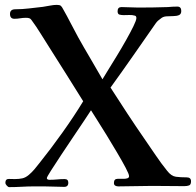

<svg xmlns="http://www.w3.org/2000/svg" viewBox="-20 -762 805 787"><path d="M763 -19Q763 -5 755 -2Q747 1 735 1Q703 1 670 0.5Q637 0 604 0Q570 0 535 1Q500 2 465 2Q458 2 452.5 -1Q447 -4 447 -12Q447 -29 462 -29Q477 -29 488 -29Q494 -29 501.5 -31Q509 -33 509 -40Q509 -48 495 -74.5Q481 -101 460 -136.5Q439 -172 417 -208Q395 -244 377 -272Q359 -300 353 -310Q346 -299 326 -269Q306 -239 280 -200.5Q254 -162 229.5 -125Q205 -88 188.5 -62Q172 -36 172 -32Q172 -28 175.5 -26.5Q179 -25 183 -25Q199 -25 214 -26.5Q229 -28 245 -28Q260 -28 260 -13Q260 4 243 4Q233 4 223 3.5Q213 3 203 3Q182 2 161.5 2Q141 2 120 2Q95 2 69.5 3.5Q44 5 18 5Q13 5 7.5 -1.5Q2 -8 2 -12Q2 -29 16.5 -28.5Q31 -28 41 -28Q58 -28 71.5 -31Q85 -34 98 -45Q111 -56 121.5 -68.5Q132 -81 142 -94Q187 -150 235.5 -218Q284 -286 321 -347Q286 -403 251.5 -458Q217 -513 182 -568Q164 -596 146.5 -624.5Q129 -653 109 -680Q105 -686 99.5 -687.5Q94 -689 86 -689Q74 -689 62.5 -687Q51 -685 39 -685Q21 -685 21 -705Q21 -724 43 -724Q71 -724 99.5 -727.5Q128 -731 156 -734Q170 -736 185 -739Q200 -742 213 -742Q225 -742 229.5 -738Q234 -734 239 -724Q255 -696 269.5 -667.5Q284 -639 300 -610Q324 -567 349.5 -524Q375 -481 400 -437Q407 -449 423.5 -475.5Q440 -502 459.5 -534Q479 -566 497 -598Q515 -630 527 -654.5Q539 -679 539 -688Q539 -697 532 -698Q522 -701 510 -700.5Q498 -700 487 -700Q478 -700 470 -702Q462 -704 462 -716Q462 -733 478 -733Q495 -733 512.5 -732Q530 -731 547 -731Q577 -731 607.5 -731.5Q638 -732 668 -733Q678 -734 687.5 -734.5Q697 -735 707 -735Q723 -735 723 -717Q723 -704 713.5 -700Q704 -696 690 -696Q676 -696 662 -695Q648 -694 639 -686Q633 -682 627.5 -677Q622 -672 618 -666Q572 -600 526 -534Q480 -468 433 -403Q467 -350 501.5 -297.5Q536 -245 572 -193Q595 -160 617.5 -126.5Q640 -93 665 -62Q682 -40 701 -37.5Q720 -35 745 -35Q763 -35 763 -19Z"/></svg>

Font: Kaisei Tokumin
Style: Bold
Weight: 700
Designer: Font-Kai, 金井和夫
Foundry: KAZUO KANAI
Version: Version 5.003